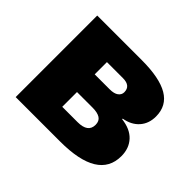

<svg xmlns="http://www.w3.org/2000/svg" viewBox="-126 -737 921 921"><g transform="rotate(45 335.0 -276.5)"><path d="M607.9 -410.2Q607.9 -361.8 579.6 -330.1Q551.3 -298.3 502 -290V-286.1Q561.5 -279.3 593.3 -245.4Q625 -211.4 625 -158.2Q625 0 367.2 0H65.9V-553.2H368.2Q488.8 -553.2 548.3 -518.1Q607.9 -482.9 607.9 -410.2ZM431.2 -176.8Q431.2 -202.6 413.6 -213.9Q396 -225.1 362.8 -225.1H256.8V-125H360.8Q431.2 -125 431.2 -176.8ZM418 -384.8Q418 -428.2 365.2 -428.2H256.8V-345.2H357.9Q388.2 -345.2 403.1 -356.4Q418 -367.7 418 -384.8Z"/></g></svg>

Font: OpenSans-ExtraBold
Style: Regular
Weight: 800
Foundry: Ascender Corporation
Version: Version 1.10